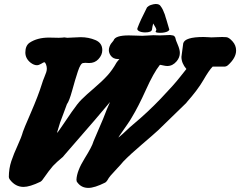

<svg xmlns="http://www.w3.org/2000/svg" viewBox="-20 -918 1180 943"><path d="M744.1 -762.7Q744.1 -763.7 746.1 -766.6Q748 -769.5 748 -771.5Q748 -778.3 732.4 -802.7Q727.5 -783.2 726.6 -773.4Q724.6 -758.8 692.4 -758.8Q683.6 -758.8 674.8 -760.7Q666 -762.7 660.2 -766.6Q654.3 -770.5 654.3 -776.4Q654.3 -777.3 655.3 -780.3Q668 -815.4 702.1 -881.8Q705.1 -884.8 710 -888.2Q714.8 -891.6 721.2 -893.6Q727.5 -895.5 733.4 -897Q739.3 -898.4 744.1 -898.4Q761.7 -898.4 767.6 -889.6Q771.5 -884.8 774.4 -879.9Q777.3 -875 779.3 -871.1Q781.2 -867.2 782.7 -863.3Q784.2 -859.4 785.6 -856Q787.1 -852.5 788.6 -849.1Q790 -845.7 791 -841.8Q792 -837.9 793 -834.5Q793.9 -831.1 795.4 -827.1Q796.9 -823.2 797.9 -819.3Q804.7 -796.9 810.5 -776.4Q811.5 -775.4 811.5 -773.4Q811.5 -768.6 804.7 -764.6Q797.9 -760.7 788.1 -758.8Q778.3 -756.8 767.6 -756.8Q744.1 -756.8 744.1 -762.7ZM376 -735.4Q415 -735.4 448.7 -721.2Q482.4 -707 482.4 -671.9Q482.4 -647.5 462.9 -627Q445.3 -608.4 418 -608.4Q414.1 -608.4 407.7 -608.9Q401.4 -609.4 399.4 -609.4H396.5Q394.5 -608.4 388.7 -608.4Q376 -608.4 362.3 -566.9Q348.6 -525.4 334.5 -473.6Q320.3 -421.9 308.6 -406.2Q301.8 -385.7 292 -361.3Q282.2 -336.9 275.4 -316.9Q268.6 -296.9 259.8 -265.6Q262.7 -265.6 283.2 -296.4Q303.7 -327.1 332.5 -368.7Q361.3 -410.2 379.9 -428.7Q403.3 -452.1 442.9 -485.8Q482.4 -519.5 507.3 -546.9Q532.2 -574.2 552.7 -611.3L554.7 -613.3Q555.7 -615.2 557.1 -617.2Q558.6 -619.1 561.5 -622.1Q564.5 -625 566.4 -627.9H560.5Q535.2 -627.9 523.4 -645.5Q514.6 -658.2 514.6 -671.9Q514.6 -680.7 518.1 -689.5Q521.5 -698.2 525.4 -703.6Q529.3 -709 533.7 -713.9Q538.1 -718.8 538.1 -719.7Q545.9 -744.1 612.3 -744.1Q624 -744.1 646.5 -743.2Q668.9 -742.2 678.7 -742.2Q687.5 -742.2 708 -743.7Q728.5 -745.1 733.4 -745.1Q738.3 -745.1 748 -744.6Q757.8 -744.1 765.6 -744.1Q766.6 -744.1 815.4 -746.1Q826.2 -745.1 830.6 -743.7Q835 -742.2 838.4 -737.8Q841.8 -733.4 842.8 -725.6Q842.8 -722.7 853 -698.7Q863.3 -674.8 863.3 -658.2Q863.3 -635.7 847.7 -617.2Q828.1 -593.8 801.8 -593.8Q793 -593.8 781.2 -596.7Q769.5 -599.6 767.6 -599.6Q765.6 -599.6 764.6 -598.6Q734.4 -560.5 696.8 -477.1Q659.2 -393.6 627 -340.8Q620.1 -328.1 603.5 -304.2Q586.9 -280.3 574.2 -262.2Q561.5 -244.1 561.5 -242.2Q584 -260.7 600.6 -276.9Q617.2 -293 634.8 -307.6Q705.1 -366.2 770 -434.1Q835 -502 865.2 -541L895.5 -579.1Q871.1 -607.4 871.1 -638.7Q871.1 -643.6 879.9 -705.1Q887.7 -736.3 979.5 -736.3Q992.2 -736.3 1001 -735.4Q1009.8 -734.4 1018.6 -734.4Q1027.3 -734.4 1044.9 -735.4Q1062.5 -736.3 1071.3 -736.3Q1085 -736.3 1091.8 -735.4Q1104.5 -734.4 1122.1 -714.8Q1139.6 -695.3 1139.6 -669.9Q1139.6 -633.8 1099.6 -597.7Q1094.7 -592.8 1085 -590.8H1024.4Q1006.8 -573.2 979 -524.9Q951.2 -476.6 896.5 -415Q896.5 -414.1 895.5 -413.1L756.8 -278.3Q732.4 -255.9 676.3 -208Q620.1 -160.2 585.9 -125Q572.3 -108.4 552.7 -87.9Q533.2 -67.4 522.9 -55.2Q512.7 -43 507.8 -33.2Q502.9 -25.4 497.1 -21.5Q444.3 4.9 414.1 4.9Q379.9 4.9 360.4 -21.5Q355.5 -26.4 355.5 -35.2Q357.4 -78.1 395 -138.7Q432.6 -199.2 438.5 -221.7Q438.5 -223.6 439.5 -224.6L486.3 -334Q505.9 -385.7 520.5 -417L445.3 -328.1L292 -151.4Q292 -150.4 290 -148.4Q255.9 -120.1 240.2 -103Q224.6 -85.9 187.5 -33.2Q184.6 -29.3 178.7 -25.4Q126 0 95.7 0Q55.7 0 28.3 -36.1Q23.4 -43 23.4 -48.8Q23.4 -89.8 35.6 -126.5Q47.9 -163.1 66.4 -203.1Q85 -243.2 92.8 -271.5Q94.7 -279.3 131.3 -363.8Q168 -448.2 186.5 -507.8Q190.4 -521.5 197.3 -537.6Q204.1 -553.7 207 -563Q210 -572.3 210 -581.1Q210 -590.8 206.1 -601.6Q202.1 -612.3 197.3 -612.3Q194.3 -612.3 182.6 -605Q170.9 -597.7 161.1 -597.7Q146.5 -597.7 129.9 -610.4Q104.5 -630.9 104.5 -660.2Q104.5 -693.4 125 -708Q163.1 -733.4 220.7 -733.4Q229.5 -733.4 245.6 -732.9Q261.7 -732.4 268.6 -732.4Q282.2 -732.4 289.1 -733.4Q292 -734.4 294.9 -734.4Q297.9 -734.4 303.2 -733.4Q308.6 -732.4 310.5 -732.4Q320.3 -732.4 342.3 -733.9Q364.3 -735.4 376 -735.4Z"/></svg>

Font: Essays1743
Style: BoldItalic
Weight: 700
Italic angle: -10°
Designer: Based on the typeface in a 1743 English translation of the essays of Montaigne.  PostScript/TrueType font designed by Jo
Version: Version 002.100